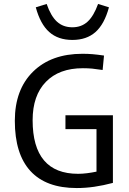

<svg xmlns="http://www.w3.org/2000/svg" viewBox="-20 -936 654 971"><path d="M506 -655 499 -582Q467 -587 446 -589Q425 -591 399 -591Q279 -591 212 -522Q145 -453 145 -328Q145 -193 202.5 -125Q260 -57 375 -57Q396 -57 420 -60Q444 -63 468 -68V-283H311V-353H551V-11Q502 2 457 8.5Q412 15 368 15Q213 15 134 -71Q55 -157 55 -325Q55 -483 147 -573.5Q239 -664 397 -664Q424 -664 448 -662Q472 -660 506 -655ZM346 -798Q392 -798 423 -826.5Q454 -855 476 -916L531 -899Q508 -814 463 -774Q418 -734 346 -734Q274 -734 229 -774Q184 -814 161 -899L216 -916Q237 -855 268 -826.5Q299 -798 346 -798Z"/></svg>

Font: Intel One Mono
Style: Regular
Weight: 400
Monospace: yes
Designer: Fred Shallcrass
Foundry: Frere-Jones Type LLC
Version: Version 1.400;hotconv 1.1.0;makeotfexe 2.6.0;FJTRelease1.4